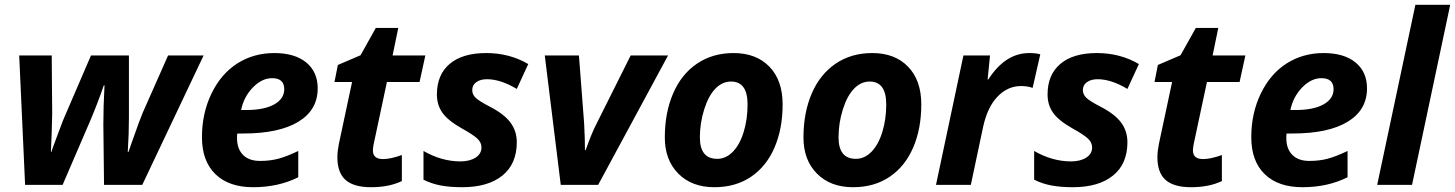

<svg xmlns="http://www.w3.org/2000/svg" viewBox="-20 -780 6138 810"><path d="M418 -419.9Q387.7 -333 357.9 -264.2L244.1 0H85.9L61 -545.9H198.2L200.2 -304.2L198.2 -222.7L194.8 -139.2H196.8Q199.7 -148.9 203.6 -159.4Q207.5 -169.9 228.5 -226.1Q249.5 -282.2 251 -284.2L363.8 -545.9H523.9V-284.2Q523.9 -214.8 519 -139.2H522L535.6 -178.2Q571.3 -279.8 582 -304.2L689 -545.9H838.9L580.1 0H418.9L416 -253.9Q416 -329.6 420.9 -419.9Z M1127.9 -450.2Q1085 -450.2 1046.9 -411.1Q1008.8 -372.1 997.1 -315.9H1019Q1094.7 -315.9 1137 -339.6Q1179.2 -363.3 1179.2 -403.8Q1179.2 -450.2 1127.9 -450.2ZM1047.9 9.8Q945.3 9.8 888.7 -45.4Q832 -100.6 832 -201.2Q832 -302.2 872.3 -385.5Q912.6 -468.8 981.4 -512.5Q1050.3 -556.2 1137.2 -556.2Q1223.6 -556.2 1272 -516.4Q1320.3 -476.6 1320.3 -407.2Q1320.3 -315.9 1238.8 -266.4Q1157.2 -216.8 1005.9 -216.8H981L980 -206.5V-196.8Q980 -152.3 1005.1 -126.7Q1030.3 -101.1 1077.1 -101.1Q1119.6 -101.1 1154.3 -110.4Q1189 -119.6 1238.3 -143.1V-32.2Q1154.3 9.8 1047.9 9.8Z M1596.2 -108.9Q1627.9 -108.9 1675.3 -126V-16.1Q1621.1 9.8 1545.4 9.8Q1472.2 9.8 1437.7 -21Q1403.3 -51.8 1403.3 -116.2Q1403.3 -140.6 1409.2 -170.9L1465.3 -434.1H1391.1L1405.3 -505.9L1501 -546.9L1565.4 -662.1H1660.2L1636.2 -545.9H1774.4L1750 -434.1H1612.3L1556.2 -170.9Q1553.2 -156.2 1553.2 -145Q1553.2 -108.9 1596.2 -108.9Z M2160.2 -180.2Q2160.2 -88.4 2099.4 -39.3Q2038.6 9.8 1930.2 9.8Q1877.9 9.8 1839.1 2.4Q1800.3 -4.9 1766.6 -22V-143.1Q1843.3 -99.1 1922.4 -99.1Q1961.4 -99.1 1986.3 -115Q2011.2 -130.9 2011.2 -158.2Q2011.2 -179.2 1993.2 -195.8Q1975.1 -212.4 1929.2 -237.8Q1870.1 -271 1846.7 -304Q1823.2 -336.9 1823.2 -381.8Q1823.2 -464.8 1877.2 -510.5Q1931.2 -556.2 2031.2 -556.2Q2129.4 -556.2 2208.5 -509.8L2160.2 -404.8Q2091.8 -445.8 2034.2 -445.8Q2006.3 -445.8 1989.3 -433.3Q1972.2 -420.9 1972.2 -399.9Q1972.2 -380.9 1987.8 -366.5Q2003.4 -352.1 2046.4 -330.1Q2106.4 -299.3 2133.3 -263.2Q2160.2 -227.1 2160.2 -180.2Z M2450.7 -147Q2477.5 -221.7 2495.6 -255.9L2640.6 -545.9H2798.3L2503.4 0H2345.7L2278.3 -545.9H2422.4L2444.3 -259.8Q2447.8 -194.8 2447.8 -147Z M3133.8 -339.8Q3133.8 -436 3064 -436Q3027.3 -436 2998.3 -406.2Q2969.2 -376.5 2950.9 -318.8Q2932.6 -261.2 2932.6 -200.2Q2932.6 -109.9 3005.9 -109.9Q3042.5 -109.9 3071.8 -139.9Q3101.1 -169.9 3117.4 -223.4Q3133.8 -276.9 3133.8 -339.8ZM3281.7 -339.8Q3281.7 -236.8 3247.3 -157.2Q3212.9 -77.6 3147.9 -33.9Q3083 9.8 2993.7 9.8Q2898.4 9.8 2841.6 -47.6Q2784.7 -105 2784.7 -200.2Q2784.7 -304.2 2819.6 -385.5Q2854.5 -466.8 2920.4 -511.5Q2986.3 -556.2 3074.7 -556.2Q3170.4 -556.2 3226.1 -498.5Q3281.7 -440.9 3281.7 -339.8Z M3718.8 -339.8Q3718.8 -436 3648.9 -436Q3612.3 -436 3583.3 -406.2Q3554.2 -376.5 3535.9 -318.8Q3517.6 -261.2 3517.6 -200.2Q3517.6 -109.9 3590.8 -109.9Q3627.4 -109.9 3656.7 -139.9Q3686 -169.9 3702.4 -223.4Q3718.8 -276.9 3718.8 -339.8ZM3866.7 -339.8Q3866.7 -236.8 3832.3 -157.2Q3797.9 -77.6 3732.9 -33.9Q3668 9.8 3578.6 9.8Q3483.4 9.8 3426.5 -47.6Q3369.6 -105 3369.6 -200.2Q3369.6 -304.2 3404.5 -385.5Q3439.5 -466.8 3505.4 -511.5Q3571.3 -556.2 3659.7 -556.2Q3755.4 -556.2 3811 -498.5Q3866.7 -440.9 3866.7 -339.8Z M4321.8 -556.2Q4350.6 -556.2 4368.7 -550.8L4336.4 -409.2Q4314.5 -417 4287.6 -417Q4231 -417 4188.2 -372.3Q4145.5 -327.6 4127.4 -244.1L4075.7 0H3928.7L4044.4 -545.9H4156.7L4146.5 -444.8H4149.4Q4221.2 -556.2 4321.8 -556.2Z M4736.3 -180.2Q4736.3 -88.4 4675.5 -39.3Q4614.7 9.8 4506.3 9.8Q4454.1 9.8 4415.3 2.4Q4376.5 -4.9 4342.8 -22V-143.1Q4419.4 -99.1 4498.5 -99.1Q4537.6 -99.1 4562.5 -115Q4587.4 -130.9 4587.4 -158.2Q4587.4 -179.2 4569.3 -195.8Q4551.3 -212.4 4505.4 -237.8Q4446.3 -271 4422.9 -304Q4399.4 -336.9 4399.4 -381.8Q4399.4 -464.8 4453.4 -510.5Q4507.3 -556.2 4607.4 -556.2Q4705.6 -556.2 4784.7 -509.8L4736.3 -404.8Q4668 -445.8 4610.4 -445.8Q4582.5 -445.8 4565.4 -433.3Q4548.3 -420.9 4548.3 -399.9Q4548.3 -380.9 4564 -366.5Q4579.6 -352.1 4622.6 -330.1Q4682.6 -299.3 4709.5 -263.2Q4736.3 -227.1 4736.3 -180.2Z M5055.7 -108.9Q5087.4 -108.9 5134.8 -126V-16.1Q5080.6 9.8 5004.9 9.8Q4931.6 9.8 4897.2 -21Q4862.8 -51.8 4862.8 -116.2Q4862.8 -140.6 4868.7 -170.9L4924.8 -434.1H4850.6L4864.7 -505.9L4960.4 -546.9L5024.9 -662.1H5119.6L5095.7 -545.9H5233.9L5209.5 -434.1H5071.8L5015.6 -170.9Q5012.7 -156.2 5012.7 -145Q5012.7 -108.9 5055.7 -108.9Z M5554.7 -450.2Q5511.7 -450.2 5473.6 -411.1Q5435.5 -372.1 5423.8 -315.9H5445.8Q5521.5 -315.9 5563.7 -339.6Q5606 -363.3 5606 -403.8Q5606 -450.2 5554.7 -450.2ZM5474.6 9.8Q5372.1 9.8 5315.4 -45.4Q5258.8 -100.6 5258.8 -201.2Q5258.8 -302.2 5299.1 -385.5Q5339.4 -468.8 5408.2 -512.5Q5477.1 -556.2 5564 -556.2Q5650.4 -556.2 5698.7 -516.4Q5747.1 -476.6 5747.1 -407.2Q5747.1 -315.9 5665.5 -266.4Q5584 -216.8 5432.6 -216.8H5407.7L5406.7 -206.5V-196.8Q5406.7 -152.3 5431.9 -126.7Q5457 -101.1 5503.9 -101.1Q5546.4 -101.1 5581.1 -110.4Q5615.7 -119.6 5665 -143.1V-32.2Q5581.1 9.8 5474.6 9.8Z M5937 0H5790L5951.2 -759.8H6098.1Z"/></svg>

Font: CAA NEO Sans
Style: Bold Italic
Weight: 700
Italic angle: -12°
Version: Version 1.10